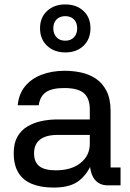

<svg xmlns="http://www.w3.org/2000/svg" viewBox="-20 -838 589 868"><path d="M525 0H468Q428 0 407 -28Q386 -56 385 -113L397 -108Q381 -58 341 -24Q301 10 223 10Q165 10 124.5 -6.5Q84 -23 63 -57.5Q42 -92 42 -146Q42 -190 58.5 -219.5Q75 -249 103.5 -266Q132 -283 167 -290.5Q202 -298 239 -298H386V-343Q386 -393 359.5 -416.5Q333 -440 270 -440Q215 -440 188 -421.5Q161 -403 155 -362H60Q65 -413 93 -447.5Q121 -482 167.5 -500Q214 -518 273 -518Q309 -518 345.5 -510.5Q382 -503 412.5 -483Q443 -463 461.5 -427Q480 -391 480 -335V-81H525ZM134 -145Q134 -105 158 -86.5Q182 -68 232 -68Q303 -68 344.5 -101.5Q386 -135 386 -188V-228H240Q188 -228 161 -207Q134 -186 134 -145ZM276 -601Q225 -601 193 -631Q161 -661 161 -710Q161 -759 193 -788.5Q225 -818 275 -818Q326 -818 357.5 -788.5Q389 -759 389 -710Q389 -661 357.5 -631Q326 -601 276 -601ZM275 -654Q300 -654 314.5 -669.5Q329 -685 329 -710Q329 -735 314.5 -750Q300 -765 275 -765Q250 -765 235.5 -750Q221 -735 221 -710Q221 -685 235.5 -669.5Q250 -654 275 -654Z"/></svg>

Font: 42dot Sans Light Medium
Style: Regular
Weight: 500
Version: Version 1.000